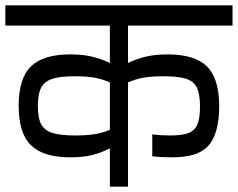

<svg xmlns="http://www.w3.org/2000/svg" viewBox="-30 -700 892 720"><path d="M450 -604V-464Q484 -480 518.5 -488Q553 -496 599 -496Q700 -496 746 -451Q792 -406 792 -301Q792 -195 748 -150Q727 -129 694.5 -119.5Q662 -110 613 -110Q574 -110 541 -114V-196Q572 -192 607 -192Q653 -192 676.5 -201Q700 -210 710 -233Q720 -256 720 -300Q720 -347 708.5 -371Q697 -395 668 -404.5Q639 -414 582 -414Q539 -414 509.5 -409Q480 -404 450 -391V0H382V-144Q350 -127 315.5 -118.5Q281 -110 233 -110Q133 -110 86.5 -155Q40 -200 40 -303Q40 -407 86.5 -451.5Q133 -496 233 -496Q279 -496 313.5 -488Q348 -480 382 -464V-604H-10V-680H842V-604ZM382 -213V-391Q352 -404 322.5 -409Q293 -414 251 -414Q196 -414 166.5 -404.5Q137 -395 124.5 -371.5Q112 -348 112 -302Q112 -257 124.5 -234Q137 -211 166.5 -201.5Q196 -192 252 -192Q293 -192 322.5 -196.5Q352 -201 382 -213Z"/></svg>

Font: Rhodium Libre
Style: Regular
Weight: 400
Designer: James Puckett
Foundry: Dunwich Type Founders
Version: Version 1.001; ttfautohint (v1.3)